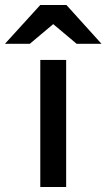

<svg xmlns="http://www.w3.org/2000/svg" viewBox="-86 -752 428 772"><path d="M222 -576 128 -655 34 -576H-66L76 -732H181L322 -576ZM76 0V-511H180V0Z"/></svg>

Font: Overpass Light
Style: Bold
Weight: 600
Designer: Delve Withrington, Thomas Jockin
Foundry: Delve Fonts
Version: Version 3.000;DELV;Overpass